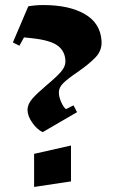

<svg xmlns="http://www.w3.org/2000/svg" viewBox="-20 -729 457 760"><path d="M89 -294Q89 -317 108.5 -339Q128 -361 166 -393Q202 -423 220.5 -444Q239 -465 239 -485Q239 -524 210 -547Q181 -570 104 -578L75 -581L57 -548L31 -561L92 -704Q120 -709 152 -709Q254 -709 316 -673Q378 -637 382 -566Q384 -530 359.5 -503.5Q335 -477 286 -443Q249 -418 231 -400.5Q213 -383 213 -363Q213 -346 222 -325.5Q231 -305 241 -297L271 -312L285 -285L149 -206Q127 -216 108 -243Q89 -270 89 -294ZM115 -120 261 -153V-11L115 11Z"/></svg>

Font: Rakkas
Style: Regular
Weight: 400
Designer: Zeynep Akay
Foundry: Zeynep Akay
Version: Version 2.000